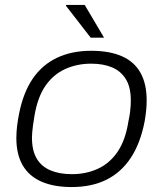

<svg xmlns="http://www.w3.org/2000/svg" viewBox="-20 -743 658 775"><path d="M269 12Q197 12 147 -10Q97 -32 71.5 -76Q46 -120 46 -186Q46 -210 49 -234.5Q52 -259 57 -284Q74 -370 112.5 -426Q151 -482 210.5 -510Q270 -538 348 -538Q422 -538 472 -516Q522 -494 547 -449.5Q572 -405 572 -338Q572 -318 570 -297.5Q568 -277 564 -254Q547 -165 508 -106Q469 -47 409.5 -17.5Q350 12 269 12ZM270 -40Q327 -40 374.5 -61.5Q422 -83 454 -129.5Q486 -176 498 -251Q503 -275 505 -290.5Q507 -306 507.5 -317.5Q508 -329 508 -338Q508 -391 488 -423.5Q468 -456 432.5 -471Q397 -486 348 -486Q291 -486 243.5 -464.5Q196 -443 164 -397.5Q132 -352 119 -275Q115 -252 113 -235.5Q111 -219 110 -208Q109 -197 109 -188Q109 -135 128.5 -102.5Q148 -70 184.5 -55Q221 -40 270 -40ZM346 -591 246 -720 247 -723H322L400 -591Z"/></svg>

Font: Archivo SemiExpanded ExtraLight
Style: Italic
Weight: 250
Width: 6
Italic angle: -10°
Designer: Hector Gatti
Foundry: Omnibus-Type
Version: Version 2.001